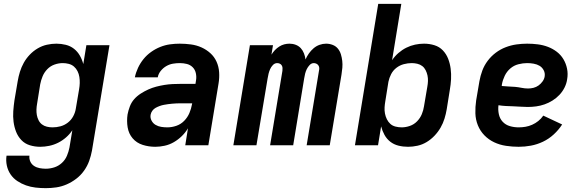

<svg xmlns="http://www.w3.org/2000/svg" viewBox="-20 -755 3040 998"><path d="M218 223Q191 223 165 220Q139 217 115 208.5Q91 200 70 186Q49 172 35 151.5Q21 131 15.5 105.5Q10 80 14 54H133Q131 70 137.5 84.5Q144 99 157 107.5Q170 116 186 119Q202 122 218 122Q240 122 262 115Q284 108 301.5 92Q319 76 328 54.5Q337 33 341 12L356 -78Q342 -57 323 -40.5Q304 -24 282 -13Q260 -2 236 3Q212 8 189 8Q161 8 135 0Q109 -8 91 -27Q73 -46 63.5 -70.5Q54 -95 50.5 -122Q47 -149 49 -177Q51 -205 55 -233L72 -333Q76 -357 83.5 -381.5Q91 -406 103.5 -428.5Q116 -451 134.5 -470.5Q153 -490 176 -503.5Q199 -517 224 -522.5Q249 -528 273 -528Q298 -528 322 -522Q346 -516 364.5 -501.5Q383 -487 395 -466Q407 -445 413 -422L429 -520H549L458 28Q453 55 443.5 81.5Q434 108 417 132Q400 156 376.5 174Q353 192 326.5 203.5Q300 215 272.5 219Q245 223 218 223ZM253 -93Q274 -93 294.5 -98.5Q315 -104 332.5 -117.5Q350 -131 360.5 -150.5Q371 -170 374 -190L391 -290Q394 -307 394.5 -323Q395 -339 392.5 -355Q390 -371 383 -385Q376 -399 364.5 -409Q353 -419 337.5 -423Q322 -427 306 -427Q285 -427 263.5 -419.5Q242 -412 226 -395.5Q210 -379 201.5 -358.5Q193 -338 189 -317L173 -217Q170 -201 169.5 -186Q169 -171 171.5 -157Q174 -143 180.5 -130Q187 -117 198 -108.5Q209 -100 223.5 -96.5Q238 -93 253 -93Z M787 8Q753 8 721.5 -2Q690 -12 669.5 -36Q649 -60 643.5 -93Q638 -126 643 -160Q647 -181 655 -202Q663 -223 677.5 -239.5Q692 -256 711.5 -268.5Q731 -281 751 -290Q771 -299 792 -304.5Q813 -310 834.5 -313.5Q856 -317 877 -318Q898 -319 918 -319H996L999 -338Q1002 -356 998 -374.5Q994 -393 981.5 -405.5Q969 -418 951.5 -422.5Q934 -427 915 -427Q897 -427 879 -424Q861 -421 844.5 -411.5Q828 -402 815.5 -386.5Q803 -371 800 -353H681Q686 -378 697.5 -402.5Q709 -427 726 -448Q743 -469 765.5 -485Q788 -501 813 -511Q838 -521 863.5 -524.5Q889 -528 914 -528Q944 -528 973 -524Q1002 -520 1027.5 -508.5Q1053 -497 1073.5 -478.5Q1094 -460 1105.5 -434.5Q1117 -409 1119 -380Q1121 -351 1116 -321L1063 0H943L957 -88Q944 -66 925 -47.5Q906 -29 883.5 -16Q861 -3 836 2.5Q811 8 787 8ZM850 -93Q873 -93 896.5 -101Q920 -109 937.5 -127Q955 -145 964.5 -167.5Q974 -190 978 -213L979 -218H918Q908 -218 897 -217.5Q886 -217 875 -216Q864 -215 853 -213.5Q842 -212 831.5 -210Q821 -208 810 -204Q799 -200 789 -194.5Q779 -189 772 -179.5Q765 -170 763 -159Q760 -143 767.5 -128.5Q775 -114 788.5 -106Q802 -98 818 -95.5Q834 -93 850 -93Z M1193 0 1279 -520H1399L1391 -471Q1399 -484 1409 -494.5Q1419 -505 1431.5 -513Q1444 -521 1457.5 -524.5Q1471 -528 1485 -528Q1502 -528 1517.5 -522Q1533 -516 1543.5 -504.5Q1554 -493 1560 -477.5Q1566 -462 1568 -446Q1575 -462 1585.5 -477Q1596 -492 1610 -504Q1624 -516 1641 -522Q1658 -528 1675 -528Q1693 -528 1709.5 -521.5Q1726 -515 1736.5 -502Q1747 -489 1752 -472.5Q1757 -456 1759 -438.5Q1761 -421 1759.5 -403Q1758 -385 1755 -367L1694 0H1574L1638 -387Q1640 -395 1639.5 -402Q1639 -409 1635 -415Q1631 -421 1624.5 -424Q1618 -427 1611 -427Q1599 -427 1589.5 -417Q1580 -407 1574.5 -395.5Q1569 -384 1566 -372Q1563 -360 1561 -347L1504 0H1384L1448 -387Q1449 -395 1448.5 -402Q1448 -409 1444.5 -415Q1441 -421 1434.5 -424Q1428 -427 1421 -427Q1408 -427 1398.5 -417Q1389 -407 1384 -395.5Q1379 -384 1376 -372Q1373 -360 1371 -347L1313 0Z M2101 8Q2075 8 2051 2Q2027 -4 2008.5 -18.5Q1990 -33 1978.5 -54Q1967 -75 1961 -98L1945 0H1825L1946 -735H2066L2018 -442Q2032 -463 2051 -479.5Q2070 -496 2092 -507Q2114 -518 2137.5 -523Q2161 -528 2184 -528Q2212 -528 2238 -520Q2264 -512 2282 -493Q2300 -474 2309.5 -449.5Q2319 -425 2322.5 -398Q2326 -371 2324.5 -343Q2323 -315 2318 -287L2302 -187Q2298 -163 2290.5 -138.5Q2283 -114 2270 -91.5Q2257 -69 2238.5 -49.5Q2220 -30 2197.5 -16.5Q2175 -3 2150 2.5Q2125 8 2101 8ZM2068 -93Q2089 -93 2110.5 -100.5Q2132 -108 2148 -124.5Q2164 -141 2172.5 -161.5Q2181 -182 2184 -203L2201 -303Q2204 -319 2204.5 -334Q2205 -349 2202 -363Q2199 -377 2192.5 -390Q2186 -403 2175 -411.5Q2164 -420 2149.5 -423.5Q2135 -427 2120 -427Q2100 -427 2079 -421.5Q2058 -416 2040.5 -402.5Q2023 -389 2013 -369.5Q2003 -350 1999 -330L1983 -230Q1980 -213 1979 -197Q1978 -181 1981 -165Q1984 -149 1991 -135Q1998 -121 2009 -111Q2020 -101 2036 -97Q2052 -93 2068 -93Z M2676 8Q2643 8 2610 3Q2577 -2 2548.5 -15.5Q2520 -29 2498 -51.5Q2476 -74 2464 -103.5Q2452 -133 2451 -166Q2450 -199 2455 -233L2472 -333Q2477 -361 2487 -388Q2497 -415 2515 -439Q2533 -463 2557 -481Q2581 -499 2608.5 -509.5Q2636 -520 2664 -524Q2692 -528 2720 -528Q2748 -528 2775.5 -524.5Q2803 -521 2828 -511.5Q2853 -502 2874 -486Q2895 -470 2908.5 -447.5Q2922 -425 2927.5 -398Q2933 -371 2928 -343Q2925 -321 2914.5 -300Q2904 -279 2888 -262Q2872 -245 2852 -232.5Q2832 -220 2810.5 -212.5Q2789 -205 2767 -202Q2745 -199 2723 -199Q2704 -199 2685 -200.5Q2666 -202 2647 -202.5Q2628 -203 2609 -204Q2590 -205 2571 -208Q2568 -184 2573 -161Q2578 -138 2593 -122Q2608 -106 2630 -99.5Q2652 -93 2676 -93Q2694 -93 2711.5 -96Q2729 -99 2746 -106.5Q2763 -114 2778 -126Q2793 -138 2804 -154L2902 -108Q2884 -80 2858.5 -56.5Q2833 -33 2802.5 -18.5Q2772 -4 2740 2Q2708 8 2676 8ZM2725 -295Q2739 -295 2753 -298.5Q2767 -302 2779 -310.5Q2791 -319 2800 -331.5Q2809 -344 2811 -357Q2814 -375 2806 -390Q2798 -405 2784.5 -413Q2771 -421 2754 -424Q2737 -427 2720 -427Q2698 -427 2674.5 -421Q2651 -415 2632.5 -399Q2614 -383 2603.5 -361Q2593 -339 2589 -317L2588 -308Q2605 -306 2622.5 -305.5Q2640 -305 2657 -303.5Q2674 -302 2691 -298.5Q2708 -295 2725 -295Z"/></svg>

Font: Iosevka SS04 Extended
Style: Bold Italic
Weight: 700
Width: 7
Italic angle: -9°
Monospace: yes
Designer: Belleve Invis
Foundry: Belleve Invis
Version: Version 19.0.0; ttfautohint (v1.8.4)